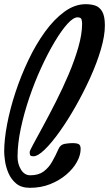

<svg xmlns="http://www.w3.org/2000/svg" viewBox="-20 -899 522 919"><path d="M123 0Q82 0 57.5 -20.5Q33 -41 20.5 -70.5Q8 -100 4 -128.5Q0 -157 0 -173Q0 -230 14 -304Q28 -378 54 -457Q80 -536 116 -611.5Q152 -687 195.5 -747Q239 -807 288.5 -843Q338 -879 390 -879Q415 -879 435.5 -872.5Q456 -866 469 -844Q482 -822 482 -777Q482 -728 463 -663Q444 -598 412 -527.5Q380 -457 342 -390Q304 -323 265.5 -269Q227 -215 194 -183Q161 -151 140 -151Q129 -151 125.5 -155Q122 -159 122 -171Q122 -177 140 -210Q158 -243 186.5 -295.5Q215 -348 247.5 -412Q280 -476 308.5 -543Q337 -610 355 -673Q373 -736 373 -785Q373 -797 370 -806.5Q367 -816 351 -816Q331 -816 302.5 -784.5Q274 -753 241.5 -698.5Q209 -644 177.5 -575.5Q146 -507 120.5 -432Q95 -357 79.5 -284Q64 -211 64 -148Q64 -114 80.5 -87Q97 -60 125 -60Q164 -60 188.5 -78Q213 -96 229.5 -125Q246 -154 260 -186Q269 -207 290 -210.5Q311 -214 326 -214Q349 -214 357.5 -208.5Q366 -203 366 -186Q366 -156 348 -123.5Q330 -91 297 -63Q264 -35 220 -17.5Q176 0 123 0Z"/></svg>

Font: Solitreo
Style: Regular
Weight: 400
Designer: Nathan Gross, Bryan Kirschen, Binghamton University
Foundry: Eli Heuer
Version: Version 1.100; ttfautohint (v1.8.4.7-5d5b)